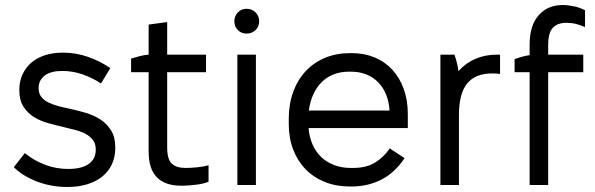

<svg xmlns="http://www.w3.org/2000/svg" viewBox="-20 -738 2374 766"><path d="M249 8Q293 8 328.5 -3Q364 -14 388.5 -34Q413 -54 426.5 -83Q440 -112 440 -149Q440 -190 423.5 -217Q407 -244 381 -261Q355 -278 323 -287.5Q291 -297 259 -304Q234 -309 211.5 -315Q189 -321 171.5 -330Q154 -339 144 -352.5Q134 -366 134 -386Q134 -403 140.5 -415.5Q147 -428 159 -437Q171 -446 188.5 -450.5Q206 -455 228 -455Q269 -455 308.5 -441.5Q348 -428 383 -405L420 -466Q382 -493 333 -510.5Q284 -528 231 -528Q191 -528 159 -517.5Q127 -507 104.5 -487.5Q82 -468 69.5 -440.5Q57 -413 57 -379Q57 -339 73 -313.5Q89 -288 114 -272Q139 -256 171 -247Q203 -238 234 -231Q259 -225 282 -219Q305 -213 323 -203Q341 -193 351.5 -178.5Q362 -164 362 -141Q362 -122 355 -108Q348 -94 334 -84Q320 -74 299.5 -69Q279 -64 252 -64Q228 -64 205.5 -68Q183 -72 161.5 -80Q140 -88 119.5 -99.5Q99 -111 79 -127L35 -71Q73 -34 129.5 -13Q186 8 249 8Z M705 3Q730 3 762 -1Q794 -5 812 -13V-79Q804 -76 791.5 -74Q779 -72 766 -70.5Q753 -69 740.5 -68.5Q728 -68 719 -68Q684 -68 665.5 -85Q647 -102 647 -149V-450H802V-520H647V-650L573 -640V-520Q556 -519 537.5 -514Q519 -509 503 -504V-450H573V-134Q573 -99 581 -73.5Q589 -48 605.5 -31Q622 -14 646.5 -5.5Q671 3 705 3Z M927 0H1001V-520H927ZM964 -604Q985 -604 999.5 -618Q1014 -632 1014 -653Q1014 -674 999.5 -688.5Q985 -703 964 -703Q943 -703 929 -688.5Q915 -674 915 -653Q915 -632 929 -618Q943 -604 964 -604Z M1375 6H1383Q1418 6 1448 -1.5Q1478 -9 1504.5 -23Q1531 -37 1553.5 -58.5Q1576 -80 1594 -107L1535 -146Q1513 -113 1478 -90.5Q1443 -68 1389 -68H1379Q1343 -68 1313 -79.5Q1283 -91 1261.5 -111.5Q1240 -132 1227 -161.5Q1214 -191 1211 -227H1607V-283Q1607 -338 1591 -382.5Q1575 -427 1546 -459Q1517 -491 1475.5 -508.5Q1434 -526 1384 -526H1376Q1321 -526 1276 -507Q1231 -488 1199 -453.5Q1167 -419 1149.5 -370.5Q1132 -322 1132 -263V-244Q1132 -188 1149.5 -142Q1167 -96 1199 -63Q1231 -30 1276 -12Q1321 6 1375 6ZM1212 -297Q1217 -333 1230 -361.5Q1243 -390 1263 -410Q1283 -430 1310.5 -441Q1338 -452 1371 -452H1381Q1414 -452 1441.5 -441Q1469 -430 1489 -409.5Q1509 -389 1520.5 -360.5Q1532 -332 1534 -297Z M1737 0H1811V-279Q1811 -321 1819 -352.5Q1827 -384 1843.5 -404.5Q1860 -425 1885 -435Q1910 -445 1944 -445Q1952 -445 1961 -444.5Q1970 -444 1975 -443V-520H1963Q1915 -520 1876 -503Q1837 -486 1809 -454Q1807 -471 1802.5 -488.5Q1798 -506 1793 -520H1737Z M2093 0H2167V-450H2307V-520H2167V-558Q2167 -607 2185.5 -627Q2204 -647 2240 -647Q2260 -647 2278 -642.5Q2296 -638 2314 -630V-697Q2305 -702 2294 -706Q2283 -710 2271.5 -712.5Q2260 -715 2248 -716.5Q2236 -718 2225 -718Q2165 -718 2129 -677Q2093 -636 2093 -561V-518Q2078 -516 2062 -511.5Q2046 -507 2033 -502V-450H2093Z"/></svg>

Font: Fixel Variable
Style: Regular
Weight: 100
Width: 3
Designer: AlfaBravo + MacPaw
Foundry: Kyrylo Tkachov, Marchela Mozhyna, Serhii Makarenko, Maria Weinstein, Zakhar Kryvoshyya
Version: Version 1.211